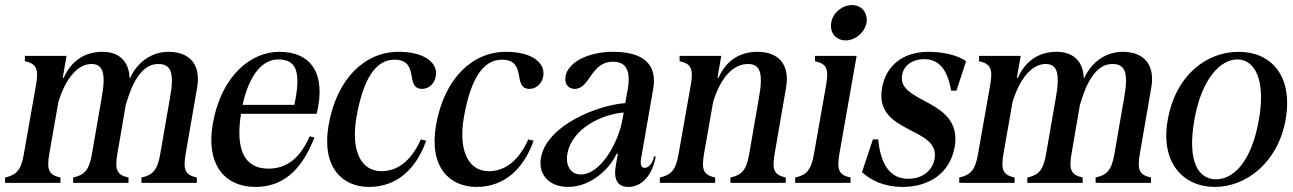

<svg xmlns="http://www.w3.org/2000/svg" viewBox="-39 -720 5092 756"><path d="M-19 0H199V-21C154 -31 144 -50 155 -114L191 -319C220 -413 268 -468 321 -468C367 -468 379 -431 361 -333L323 -114C312 -50 294 -31 249 -21V0H467V-21C422 -31 412 -50 423 -114L457 -312H458C492 -431 538 -468 584 -468C636 -468 648 -432 630 -333L592 -114C581 -50 563 -31 518 -21V0H736V-21C691 -31 681 -50 692 -114L737 -374C753 -465 709 -516 624 -516C563 -516 504 -480 474 -414H471C469 -480 428 -516 365 -516C295 -516 242 -481 212 -414H208L223 -500H59V-479C104 -469 114 -450 103 -386L55 -114C44 -50 26 -31 -19 -21Z M967 16C1072 16 1148 -46 1199 -179L1180 -183C1137 -83 1076 -56 1018 -56C925 -56 887 -128 910 -272H1208C1246 -429 1187 -516 1061 -516C951 -516 833 -425 799 -233C771 -76 843 16 967 16ZM916 -307C944 -433 999 -486 1056 -486C1125 -486 1149 -443 1120 -307Z M1414 16C1529 16 1602 -61 1639 -166L1618 -171C1576 -77 1518 -46 1463 -46C1375 -46 1343 -139 1365 -261C1391 -407 1439 -485 1514 -485C1616 -485 1553 -370 1623 -370C1649 -370 1672 -390 1677 -420C1686 -469 1638 -516 1530 -516C1400 -516 1288 -414 1255 -228C1226 -61 1309 16 1414 16Z M1837 16C1952 16 2025 -61 2062 -166L2041 -171C1999 -77 1941 -46 1886 -46C1798 -46 1766 -139 1788 -261C1814 -407 1862 -485 1937 -485C2039 -485 1976 -370 2046 -370C2072 -370 2095 -390 2100 -420C2109 -469 2061 -516 1953 -516C1823 -516 1711 -414 1678 -228C1649 -61 1732 16 1837 16Z M2435 16C2492 16 2531 -35 2543 -104H2536C2531 -74 2513 -59 2499 -59C2485 -59 2481 -74 2486 -100L2533 -370C2550 -468 2493 -516 2375 -516C2276 -516 2197 -474 2188 -420C2183 -394 2195 -370 2224 -370C2285 -370 2286 -477 2375 -477C2413 -477 2448 -458 2433 -370L2423 -314C2314 -306 2114 -227 2091 -99C2079 -29 2127 16 2198 16C2289 16 2363 -57 2389 -115H2394L2386 -70C2376 -15 2391 16 2435 16ZM2195 -115C2213 -213 2329 -270 2417 -277L2409 -235C2388 -143 2321 -33 2248 -33C2209 -33 2187 -66 2195 -115Z M2559 0H2777V-21C2732 -31 2722 -50 2733 -114L2769 -319C2799 -416 2848 -468 2906 -468C2955 -468 2967 -432 2949 -333L2911 -114C2900 -50 2882 -31 2837 -21V0H3055V-21C3010 -31 3000 -50 3011 -114L3056 -374C3072 -465 3028 -516 2943 -516C2872 -516 2820 -480 2790 -414H2786L2801 -500H2637V-479C2682 -469 2692 -450 2681 -386L2633 -114C2622 -50 2604 -31 2559 -21Z M3092 0H3310V-21C3265 -31 3255 -50 3266 -114L3334 -500H3170V-479C3215 -469 3225 -450 3214 -386L3166 -114C3155 -50 3137 -31 3092 -21ZM3234 -631C3227 -592 3252 -561 3291 -561C3329 -561 3366 -592 3373 -631C3379 -669 3354 -700 3316 -700C3277 -700 3240 -669 3234 -631Z M3515 16C3611 16 3700 -31 3720 -141C3753 -332 3493 -311 3513 -424C3518 -457 3547 -487 3601 -487C3658 -487 3692 -446 3706 -363H3727L3765 -479C3734 -502 3675 -516 3617 -516C3517 -516 3449 -462 3434 -373C3402 -191 3663 -223 3641 -95C3632 -46 3591 -16 3537 -16C3465 -16 3428 -74 3419 -171H3398L3355 -42C3391 -9 3444 16 3515 16Z M3738 0H3956V-21C3911 -31 3901 -50 3912 -114L3948 -319C3977 -413 4025 -468 4078 -468C4124 -468 4136 -431 4118 -333L4080 -114C4069 -50 4051 -31 4006 -21V0H4224V-21C4179 -31 4169 -50 4180 -114L4214 -312H4215C4249 -431 4295 -468 4341 -468C4393 -468 4405 -432 4387 -333L4349 -114C4338 -50 4320 -31 4275 -21V0H4493V-21C4448 -31 4438 -50 4449 -114L4494 -374C4510 -465 4466 -516 4381 -516C4320 -516 4261 -480 4231 -414H4228C4226 -480 4185 -516 4122 -516C4052 -516 3999 -481 3969 -414H3965L3980 -500H3816V-479C3861 -469 3871 -450 3860 -386L3812 -114C3801 -50 3783 -31 3738 -21Z M4744 16C4869 16 4993 -81 5023 -248C5054 -425 4963 -516 4838 -516C4713 -516 4590 -425 4559 -248C4529 -81 4619 16 4744 16ZM4664 -249C4692 -409 4766 -486 4833 -486C4900 -486 4946 -409 4918 -249C4888 -79 4816 -14 4749 -14C4682 -14 4634 -79 4664 -249Z"/></svg>

Font: RL Madena Oblique
Style: Regular
Weight: 400
Italic angle: -10°
Designer: I Kadek Wantara Putra
Foundry: Roughlines ID
Version: Version 1.000;Glyphs 3.1.2 (3151)